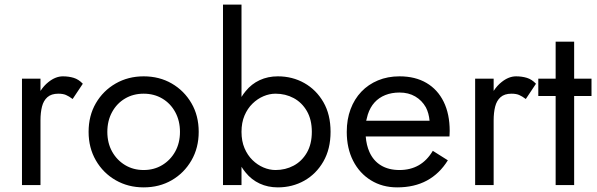

<svg xmlns="http://www.w3.org/2000/svg" viewBox="-20 -800 2582 830"><path d="M155 0H75V-460H155V-407Q170 -430 189 -445Q220 -470 252 -470Q277 -470 298.5 -463.5Q320 -457 338 -438L294 -372Q278 -384 265 -389.5Q252 -395 232 -395Q202 -395 185 -380Q168 -365 161.5 -339Q155 -313 155 -280Z M363 -230Q363 -300 394.5 -354Q426 -408 480 -439Q534 -470 601 -470Q669 -470 722.5 -439Q776 -408 807.5 -354Q839 -300 839 -230Q839 -161 807.5 -106.5Q776 -52 722.5 -21Q669 10 601 10Q534 10 480 -21Q426 -52 394.5 -106.5Q363 -161 363 -230ZM444 -230Q444 -182 464.5 -145Q485 -108 520.5 -86.5Q556 -65 601 -65Q646 -65 681.5 -86.5Q717 -108 737.5 -145Q758 -182 758 -230Q758 -278 737.5 -315.5Q717 -353 681.5 -374Q646 -395 601 -395Q556 -395 520.5 -374Q485 -353 464.5 -315.5Q444 -278 444 -230Z M1024 0H944V-780H1024V-381Q1032 -394 1042 -406Q1067 -437 1102.5 -453.5Q1138 -470 1181 -470Q1244 -470 1295.5 -441Q1347 -412 1378 -358.5Q1409 -305 1409 -230Q1409 -156 1378 -102Q1347 -48 1295.5 -19Q1244 10 1181 10Q1138 10 1102.5 -6.5Q1067 -23 1042 -54Q1032 -66 1024 -79ZM1328 -230Q1328 -283 1306.5 -320Q1285 -357 1249.5 -376Q1214 -395 1171 -395Q1145 -395 1119 -384Q1093 -373 1071.5 -352Q1050 -331 1037 -300.5Q1024 -270 1024 -230Q1024 -190 1037 -159.5Q1050 -129 1071.5 -108Q1093 -87 1119 -76Q1145 -65 1171 -65Q1214 -65 1249.5 -84Q1285 -103 1306.5 -140Q1328 -177 1328 -230Z M1697 10Q1633 10 1583.5 -20.5Q1534 -51 1506.5 -105Q1479 -159 1479 -230Q1479 -284 1495.5 -328Q1512 -372 1542 -403.5Q1572 -435 1614 -452.5Q1656 -470 1707 -470Q1775 -470 1823.5 -441.5Q1872 -413 1898 -360Q1924 -307 1924 -234Q1924 -227 1923.5 -219.5Q1923 -212 1923 -210H1561Q1564 -172 1577 -143Q1594 -105 1627 -85Q1660 -65 1707 -65Q1754 -65 1790 -85.5Q1826 -106 1851 -148L1916 -107Q1880 -49 1825.5 -19.5Q1771 10 1697 10ZM1837 -278Q1834 -311 1821 -336Q1804 -366 1775 -383Q1746 -400 1707 -400Q1673 -400 1645.5 -389Q1618 -378 1599 -357Q1580 -336 1570 -305Q1566 -292 1563 -278Z M2114 0H2034V-460H2114V-407Q2129 -430 2148 -445Q2179 -470 2211 -470Q2236 -470 2257.5 -463.5Q2279 -457 2297 -438L2253 -372Q2237 -384 2224 -389.5Q2211 -395 2191 -395Q2161 -395 2144 -380Q2127 -365 2120.5 -339Q2114 -313 2114 -280Z M2537 -460V-385H2462V0H2382V-385H2307V-460H2382V-620H2462V-460Z"/></svg>

Font: Venryn Sans
Style: Regular
Weight: 400
Designer: Owen Earl, indestructible type* (font) & Cristiano Sobral (main changes)
Version: Version 3.600; ttfautohint (v1.8.3)